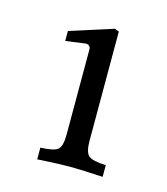

<svg xmlns="http://www.w3.org/2000/svg" viewBox="-62 -733 373 428"><g transform="rotate(15 124.0 -519.0)"><path d="M163 -678V-426Q163 -400 172 -392Q181 -384 212 -383V-356Q157 -359 135 -359Q113 -359 61 -356V-383Q93 -384 101.5 -392Q110 -400 110 -426V-623Q110 -628 106.5 -631Q103 -634 97 -633L53 -627V-650L153 -682Z"/></g></svg>

Font: Gupter
Style: Regular
Weight: 400
Designer: Octavio Pardo
Version: Version 1.000